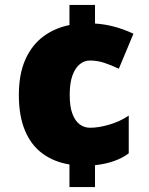

<svg xmlns="http://www.w3.org/2000/svg" viewBox="-20 -744 599 774"><path d="M363 -649Q402 -647 442 -636Q482 -625 518 -608L459 -467Q427 -482 399.5 -491Q372 -500 342 -500Q320 -500 301.5 -485Q283 -470 272 -439.5Q261 -409 261 -362Q261 -314 272 -285Q283 -256 301.5 -242.5Q320 -229 343 -229Q379 -229 422 -242Q465 -255 499 -278V-126Q474 -107 440.5 -95Q407 -83 363 -78V10H260V-81Q198 -91 152 -124.5Q106 -158 81 -217Q56 -276 56 -361Q56 -445 82 -503.5Q108 -562 154 -596.5Q200 -631 260 -643V-724H363Z"/></svg>

Font: Noto Sans Display Black
Style: Regular
Weight: 900
Designer: Monotype Design Team
Foundry: Monotype Imaging Inc.
Version: Version 2.003